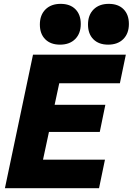

<svg xmlns="http://www.w3.org/2000/svg" viewBox="-20 -991 699 1011"><path d="M5.9 0 153.8 -703.1H642.6L611.3 -552.7H292L267.6 -439H534.7L505.4 -296.4H237.8L206.5 -150.4H532.7L501.5 0ZM295.9 -755.9Q246.6 -755.9 218.3 -784.2Q189.9 -812.5 189.9 -861.8Q189.9 -912.1 219.5 -941.4Q249 -970.7 299.3 -970.7Q349.1 -970.7 377.2 -942.4Q405.3 -914.1 405.3 -864.7Q405.3 -814.9 376 -785.4Q346.7 -755.9 295.9 -755.9ZM549.3 -755.9Q500 -755.9 471.7 -784.2Q443.4 -812.5 443.4 -861.8Q443.4 -912.1 472.9 -941.4Q502.4 -970.7 552.7 -970.7Q602.5 -970.7 630.6 -942.4Q658.7 -914.1 658.7 -864.7Q658.7 -814.9 629.4 -785.4Q600.1 -755.9 549.3 -755.9Z"/></svg>

Font: Schibsted Grotesk ExtraBold
Style: Italic
Weight: 800
Italic angle: -12°
Designer: Bakken & Baeck AS, Henrik Kongsvoll
Foundry: Schibsted ASA
Version: Version 1.100; ttfautohint (v1.8.4.7-5d5b);gftools[0.9.25]